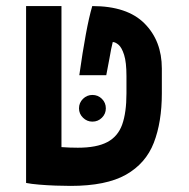

<svg xmlns="http://www.w3.org/2000/svg" viewBox="-20 -606 626 636"><path d="M213.9 9.8Q191.9 9.8 164.1 8.8Q136.2 7.8 109.9 5.6Q83.5 3.4 66.4 0V-585.9H183.6V-118.7Q210.9 -116.7 237.8 -116.7Q300.3 -116.7 335.4 -135.3Q370.6 -153.8 384.8 -193.6Q398.9 -233.4 398.9 -296.9V-354Q398.9 -399.9 391.1 -424.3Q383.3 -448.7 372.6 -457.8Q361.8 -466.8 353.5 -466.8Q350.6 -455.1 348.1 -442.9Q345.7 -430.7 342.3 -411.1Q338.9 -391.6 332 -356.9H242.7Q253.4 -433.1 264.2 -491.5Q274.9 -549.8 285.6 -585.9Q401.4 -585.9 458.7 -528.3Q516.1 -470.7 516.1 -378.9V-296.9Q516.1 -201.7 489.5 -133.1Q462.9 -64.5 397.2 -27.3Q331.5 9.8 213.9 9.8ZM286.1 -203.1Q268.1 -203.1 254.9 -216.1Q241.7 -229 241.7 -247.1Q241.7 -265.6 254.9 -278.6Q268.1 -291.5 286.1 -291.5Q304.7 -291.5 317.6 -278.6Q330.6 -265.6 330.6 -247.1Q330.6 -229 317.6 -216.1Q304.7 -203.1 286.1 -203.1Z"/></svg>

Font: Cascadia Mono NF SemiBold
Style: Regular
Weight: 600
Monospace: yes
Designer: Aaron Bell
Foundry: Saja Typeworks
Version: Version 2404.023; ttfautohint (v1.8.4)